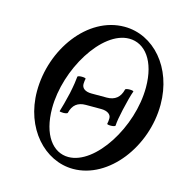

<svg xmlns="http://www.w3.org/2000/svg" viewBox="-103 -770 837 878"><g transform="rotate(15 315.5 -331.5)"><path d="M320 13C489 13 631 -176 631 -374C631 -550 518 -676 380 -676C206 -676 69 -486 69 -288C69 -113 185 13 320 13ZM285 -34C212 -34 156 -104 156 -231C156 -414 286 -629 415 -629C490 -629 546 -558 546 -433C546 -245 412 -34 285 -34ZM193 -227C191 -222 229 -221 231 -229C240 -267 263 -285 301 -285H374C403 -285 421 -272 421 -254C421 -244 420 -236 418 -227C417 -221 456 -221 457 -229C458 -248 462 -271 470 -307C479 -347 488 -381 495 -400C497 -406 458 -407 456 -399C447 -361 423 -342 385 -342H313C282 -342 266 -355 266 -375C266 -385 268 -395 269 -400C270 -406 231 -407 230 -399C229 -385 225 -356 217 -318C208 -278 199 -247 193 -227Z"/></g></svg>

Font: Junicode Two Beta SemiCondensed Medium
Style: Italic
Weight: 500
Width: 4
Italic angle: -10°
Version: Version 1.063